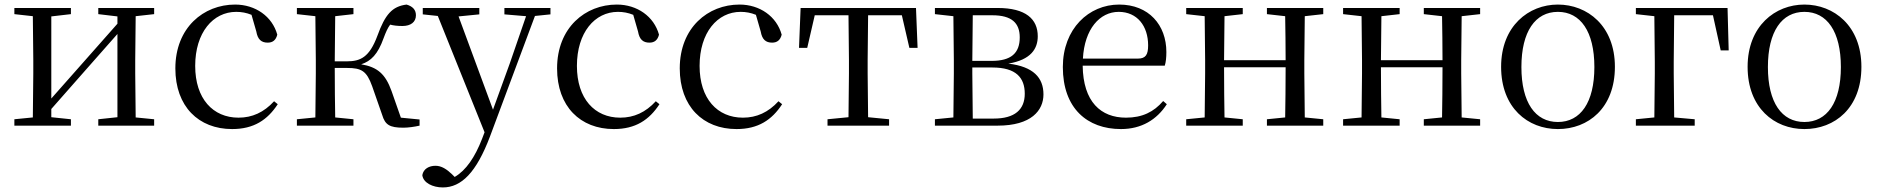

<svg xmlns="http://www.w3.org/2000/svg" viewBox="-20 -551 8232 842"><path d="M411 -489 495 -479V-447L335 -266L205 -119V-479L291 -489V-516H43V-489L124 -480L126 -288V-229L124 -36L43 -28V0H291V-28L205 -37V-73L360 -249L495 -402V-37L411 -28V0H656V-28L575 -36L573 -229V-288L575 -480L656 -489V-516H411Z M998 15C1093 15 1153 -25 1198 -94L1182 -107C1137 -58 1086 -35 1026 -35C914 -35 836 -118 836 -262C836 -408 914 -499 1016 -499C1039 -499 1061 -495 1083 -486L1104 -413C1110 -378 1126 -364 1154 -364C1176 -364 1190 -375 1196 -399C1174 -479 1100 -531 1011 -531C873 -531 749 -430 749 -251C749 -84 851 15 998 15Z M1656 -47C1669 -4 1688 9 1749 9C1770 9 1798 5 1820 0V-27L1738 -35L1697 -152C1670 -227 1635 -257 1564 -269C1607 -283 1637 -313 1662 -383C1672 -410 1680 -428 1691 -443C1706 -439 1723 -437 1745 -437C1781 -437 1804 -454 1804 -484C1804 -508 1790 -523 1763 -531C1700 -523 1669 -488 1635 -394C1600 -300 1561 -282 1501 -282H1448L1450 -480L1530 -489V-516H1282V-489L1363 -480L1365 -288V-229L1363 -36L1282 -28V0H1530V-28L1450 -36C1449 -92 1448 -176 1448 -253H1502C1565 -253 1588 -240 1612 -173Z M2192 -488 2287 -480 2216 -274 2142 -70 1991 -479 2082 -488V-516H1834V-488L1900 -481L2105 29L2094 58C2063 138 2024 196 1974 225L1962 213C1939 191 1916 176 1890 176C1862 176 1837 189 1832 217C1836 251 1878 271 1922 271C2003 271 2069 206 2129 47L2326 -481L2394 -488V-516H2192Z M2672 15C2767 15 2827 -25 2872 -94L2856 -107C2811 -58 2760 -35 2700 -35C2588 -35 2510 -118 2510 -262C2510 -408 2588 -499 2690 -499C2713 -499 2735 -495 2757 -486L2778 -413C2784 -378 2800 -364 2828 -364C2850 -364 2864 -375 2870 -399C2848 -479 2774 -531 2685 -531C2547 -531 2423 -430 2423 -251C2423 -84 2525 15 2672 15Z M3210 15C3305 15 3365 -25 3410 -94L3394 -107C3349 -58 3298 -35 3238 -35C3126 -35 3048 -118 3048 -262C3048 -408 3126 -499 3228 -499C3251 -499 3273 -495 3295 -486L3316 -413C3322 -378 3338 -364 3366 -364C3388 -364 3402 -375 3408 -399C3386 -479 3312 -531 3223 -531C3085 -531 2961 -430 2961 -251C2961 -84 3063 15 3210 15Z M3700 0H3879V-28L3787 -37L3785 -229V-288L3787 -484H3935L3968 -341H4004L3997 -516H3491L3484 -341H3520L3553 -484H3701L3703 -288V-229L3701 -37L3609 -28V0Z M4160 0H4355C4503 0 4556 -67 4556 -137C4556 -210 4512 -259 4402 -272C4502 -289 4531 -338 4531 -392C4531 -467 4479 -516 4355 -516H4080V-489L4161 -480L4163 -288V-229L4161 -36L4080 -28V0ZM4246 -484H4332C4417 -484 4452 -450 4452 -387C4452 -317 4413 -284 4329 -284H4244ZM4244 -255H4332C4436 -255 4474 -210 4474 -140C4474 -71 4431 -31 4338 -31H4246L4244 -229Z M4896 15C4986 15 5053 -26 5097 -94L5081 -108C5040 -60 4989 -35 4918 -35C4808 -35 4730 -104 4728 -263H5088C5093 -279 5095 -299 5095 -323C5095 -441 5018 -531 4888 -531C4755 -531 4641 -425 4641 -257C4641 -76 4748 15 4896 15ZM4729 -294C4736 -424 4803 -499 4886 -499C4967 -499 5015 -437 5015 -352C5015 -312 5005 -294 4970 -294Z M5536 -489 5616 -480C5617 -426 5618 -346 5618 -287H5348L5350 -480L5430 -489V-516H5182V-489L5263 -480L5265 -288V-229L5263 -36L5182 -28V0H5430V-28L5350 -36C5349 -92 5348 -177 5348 -256H5618C5618 -177 5617 -92 5616 -36L5536 -28V0H5783V-28L5702 -36L5700 -229V-288L5702 -480L5783 -489V-516H5536Z M6224 -489 6304 -480C6305 -426 6306 -346 6306 -287H6036L6038 -480L6118 -489V-516H5870V-489L5951 -480L5953 -288V-229L5951 -36L5870 -28V0H6118V-28L6038 -36C6037 -92 6036 -177 6036 -256H6306C6306 -177 6305 -92 6304 -36L6224 -28V0H6471V-28L6390 -36L6388 -229V-288L6390 -480L6471 -489V-516H6224Z M6812 15C6945 15 7062 -77 7062 -258C7062 -438 6941 -531 6812 -531C6684 -531 6563 -437 6563 -258C6563 -78 6680 15 6812 15ZM6812 -16C6713 -16 6652 -101 6652 -257C6652 -413 6713 -499 6812 -499C6911 -499 6972 -413 6972 -257C6972 -101 6911 -16 6812 -16Z M7154 -489 7235 -480 7237 -280V-229L7235 -36L7154 -28V0H7412V-28L7322 -36L7320 -229V-280L7322 -484H7492L7526 -330H7561L7556 -516H7154Z M7893 15C8026 15 8143 -77 8143 -258C8143 -438 8022 -531 7893 -531C7765 -531 7644 -437 7644 -258C7644 -78 7761 15 7893 15ZM7893 -16C7794 -16 7733 -101 7733 -257C7733 -413 7794 -499 7893 -499C7992 -499 8053 -413 8053 -257C8053 -101 7992 -16 7893 -16Z"/></svg>

Font: Harano Aji Mincho KR
Style: Regular
Weight: 400
Foundry: Masamichi Hosoda
Version: HaranoAjiMinchoKR-Regular version 20230610;ttx 4.39.4